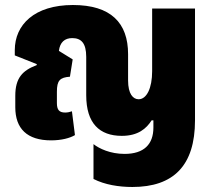

<svg xmlns="http://www.w3.org/2000/svg" viewBox="-20 -551 857 766"><path d="M508 195C672 195 758 110 758 -71V-517H587V-267C587 -199 565 -155 533 -155C511 -155 491 -176 491 -230V-335C491 -460 422 -531 271 -531C117 -531 39 -452 39 -351V-330L127 -295L126 -291C70 -270 41 -240 41 -169V-123C41 -38 88 9 184 9C225 9 259 0 279 -12L267 -107C259 -104 249 -102 240 -102C216 -102 207 -113 207 -140V-185C207 -230 219 -242 259 -245L270 -314L215 -348C219 -382 238 -399 268 -399C304 -399 324 -379 324 -324V-171C324 -59 377 -9 466 -9C531 -9 564 -38 585 -71H592V-42C592 25 554 63 477 63C420 63 376 42 353 24V163C398 186 454 195 508 195Z"/></svg>

Font: Noto Sans Thai UI Cond Blk
Style: Regular
Weight: 900
Width: 3
Designer: Monotype Design Team
Foundry: Monotype Imaging Inc.
Version: Version 2.000